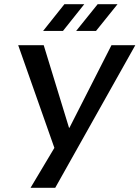

<svg xmlns="http://www.w3.org/2000/svg" viewBox="-20 -700 667 918"><path d="M627 -484H513L312 -89H310L189 -484H67L240 7L126 198H244ZM281 -552 383 -680H288L186 -552ZM439 -552 542 -680H447L344 -552Z"/></svg>

Font: Gamestation Extended
Style: Italic
Weight: 400
Width: 7
Designer: Jonas Hecksher
Foundry: Jonas Hecksher, Playtypeª, e-types AS
Version: Version 1.003